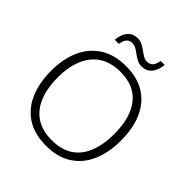

<svg xmlns="http://www.w3.org/2000/svg" viewBox="-240 -1073 1249 1249"><g transform="rotate(45 384.0 -449.0)"><path d="M705 -358Q705 -249 669 -166Q633 -83 561.5 -36.5Q490 10 384 10Q276 10 204.5 -36.5Q133 -83 97.5 -166.5Q62 -250 62 -359Q62 -468 98.5 -550Q135 -632 207.5 -678.5Q280 -725 387 -725Q490 -725 561 -680.5Q632 -636 668.5 -554Q705 -472 705 -358ZM123 -359Q123 -264 151 -192.5Q179 -121 237 -81.5Q295 -42 384 -42Q474 -42 531.5 -81Q589 -120 616.5 -191.5Q644 -263 644 -358Q644 -507 579.5 -590Q515 -673 387 -673Q298 -673 239 -633.5Q180 -594 151.5 -523.5Q123 -453 123 -359ZM212 -794Q217 -848 243 -877.5Q269 -907 312 -907Q335 -907 354.5 -897Q374 -887 391.5 -874Q409 -861 426 -851Q443 -841 461 -841Q483 -841 499 -855.5Q515 -870 521 -908H558Q553 -854 526.5 -824Q500 -794 458 -794Q435 -794 415.5 -804Q396 -814 379 -827Q362 -840 345 -850Q328 -860 309 -860Q286 -860 271 -845.5Q256 -831 250 -794Z"/></g></svg>

Font: Noto Sans Bengali UI Light
Style: Regular
Weight: 300
Designer: Jelle Bosma - Monotype Design Team
Foundry: Monotype Imaging Inc.
Version: Version 2.003; ttfautohint (v1.8.4.7-5d5b)